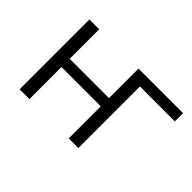

<svg xmlns="http://www.w3.org/2000/svg" viewBox="-88 -724 957 957"><g transform="rotate(45 390.5 -246.0)"><path d="M98 0V-492H167V-284H444V-492H758V-434H512V0H444V-226H167V0Z"/></g></svg>

Font: Nunito Sans 8pt Light
Style: Regular
Weight: 300
Version: Version 3.101;gftools[0.9.27]